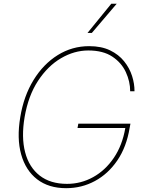

<svg xmlns="http://www.w3.org/2000/svg" viewBox="-20 -980 779 1010"><path d="M664.8 -500Q664.8 -551.1 642 -600.5Q619.3 -649.9 570.8 -682.2Q522.4 -714.5 444.6 -714.5Q370.7 -714.5 301 -673.7Q231.2 -632.8 179.9 -554.5Q128.6 -476.2 109.4 -363.6Q91.6 -257.8 112.2 -179Q132.8 -100.1 188.7 -56.5Q244.7 -12.8 332.4 -12.8Q405.9 -12.8 470 -48.3Q534.1 -83.8 578.8 -149.7Q623.6 -215.6 639.2 -306.8H387.8L392 -329.5H666.2L661.9 -306.8Q645.6 -207.4 597.5 -136.5Q549.4 -65.7 479.6 -27.9Q409.8 9.9 328.1 9.9Q235.8 9.9 175.2 -36.9Q114.7 -83.8 91.3 -168Q67.8 -252.1 86.6 -363.6Q104.8 -475.1 156.6 -559.3Q208.5 -643.5 283.9 -690.3Q359.4 -737.2 448.9 -737.2Q513.5 -737.2 558.9 -715.2Q604.4 -693.2 633 -657.5Q661.6 -621.8 674.7 -580.4Q687.9 -539.1 687.5 -500ZM440.3 -806.8 565.3 -960.2H593.8L463.1 -806.8Z"/></svg>

Font: Inter UI Thin
Style: Italic
Weight: 100
Italic angle: -9.39999°
Designer: Rasmus Andersson
Foundry: rsms
Version: 3.2;8d6f07862